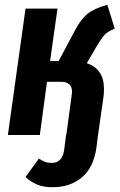

<svg xmlns="http://www.w3.org/2000/svg" viewBox="-20 -566 502 805"><path d="M383 -368 344 -301Q416 -277 416 -193Q416 -172 414 -161L391 0L384 55Q372 137 323 178Q274 219 200 219Q162 219 135 207.5Q108 196 87 176L143 99Q159 109 170 113Q181 117 197 117Q241 117 249 63L257 0H258L280 -163Q282 -177 282 -181Q282 -223 236 -223H177L147 0H13L87 -530H221L190 -310H226L294 -438Q319 -486 347.5 -508.5Q376 -531 430 -546L461 -446Q431 -434 417.5 -419Q404 -404 383 -368Z"/></svg>

Font: Fira Sans Compressed SemiBold
Style: Italic
Weight: 600
Width: 1
Italic angle: -8°
Designer: bBox Type GmbH & Carrois Corporate GbR & Edenspiekermann AG
Foundry: bBox Type GmbH & Carrois Corporate GbR & Edenspiekermann AG
Version: Version 4.301